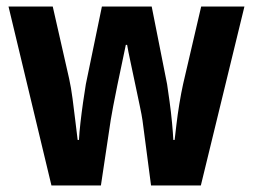

<svg xmlns="http://www.w3.org/2000/svg" viewBox="-20 -566 772 586"><path d="M415 -198Q413 -213 406.5 -243.5Q400 -274 392.5 -310Q385 -346 378 -378.5Q371 -411 368 -429H364Q360 -410 353 -376.5Q346 -343 338.5 -307.5Q331 -272 325.5 -242Q320 -212 318 -200L288 0H137L6 -546H141L191 -326Q197 -299 201.5 -264.5Q206 -230 210 -196.5Q214 -163 217 -139H221Q222 -160 225.5 -191Q229 -222 233.5 -253.5Q238 -285 242 -309L291 -546H443L490 -309Q493 -289 497.5 -256.5Q502 -224 505 -192Q508 -160 509 -139H513Q515 -156 518.5 -186Q522 -216 527.5 -249.5Q533 -283 539 -310L594 -546H726L593 0H441Z"/></svg>

Font: Noto Sans Sinhala UI Condensed
Style: Bold
Weight: 700
Width: 3
Designer: Jelle Bosma - Monotype Design Team
Foundry: Monotype Imaging Inc.
Version: Version 2.006; ttfautohint (v1.8.4.7-5d5b)